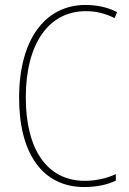

<svg xmlns="http://www.w3.org/2000/svg" viewBox="-20 -744 522 774"><path d="M320 10C366 10 414 1 447 -16V-42C411 -25 365 -15 322 -15C171 -15 84 -140 84 -351C84 -566 175 -699 326 -699C367 -699 404 -690 442 -671L452 -695C414 -715 370 -724 325 -724C160 -724 57 -582 57 -350C57 -124 152 10 320 10Z"/></svg>

Font: Noto Sans Condensed Thin
Style: Regular
Weight: 100
Width: 3
Designer: Monotype Design Team
Foundry: Monotype Imaging Inc.
Version: Version 2.013